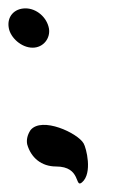

<svg xmlns="http://www.w3.org/2000/svg" viewBox="-44 -401 274 459"><path d="M-23 -334C-19 -311 7 -287 34 -287C60 -287 77 -310 73 -333C68 -360 43 -381 17 -381C-10 -381 -28 -361 -23 -334ZM21 -56C30 -24 55 -3 90 -3C151 -3 134 50 152 35C178 13 162 -48 156 -58C142 -83 56 -123 29 -90C21 -78 19 -66 21 -56Z"/></svg>

Font: Snowfall
Style: OpObl
Weight: 400
Designer: Jasper
Foundry: Cannot Into Space Fonts
Version: Version 0.9